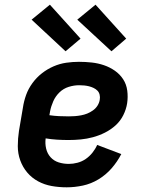

<svg xmlns="http://www.w3.org/2000/svg" viewBox="-20 -792 640 820"><path d="M265 8Q232 8 201 2.5Q170 -3 143 -17.5Q116 -32 96.5 -55Q77 -78 66.5 -107Q56 -136 56 -168Q56 -200 61 -233L78 -333Q82 -360 91.5 -386.5Q101 -413 118.5 -437Q136 -461 159 -479Q182 -497 208.5 -508.5Q235 -520 262.5 -524Q290 -528 317 -528Q345 -528 372 -525Q399 -522 424 -513.5Q449 -505 470.5 -490Q492 -475 506 -453.5Q520 -432 523.5 -405Q527 -378 523 -351Q519 -325 506.5 -300Q494 -275 473.5 -256.5Q453 -238 428 -225.5Q403 -213 377 -206Q351 -199 325 -196.5Q299 -194 273 -194Q248 -194 223.5 -195.5Q199 -197 175 -201Q172 -179 177 -157.5Q182 -136 196 -120.5Q210 -105 230.5 -98.5Q251 -92 274 -92Q292 -92 311 -97Q330 -102 346 -113Q362 -124 374.5 -139.5Q387 -155 395 -173L498 -134Q481 -101 456.5 -73Q432 -45 400.5 -26Q369 -7 334 0.5Q299 8 265 8ZM274 -295Q287 -295 300 -296Q313 -297 326.5 -299.5Q340 -302 352.5 -307Q365 -312 377 -320.5Q389 -329 396.5 -341Q404 -353 406 -366Q408 -377 405.5 -387.5Q403 -398 396 -405Q389 -412 379.5 -416.5Q370 -421 360 -423.5Q350 -426 339.5 -427Q329 -428 318 -428Q296 -428 273.5 -421Q251 -414 234 -397.5Q217 -381 207.5 -359.5Q198 -338 194 -317L191 -300Q211 -297 232 -296Q253 -295 274 -295ZM456 -573 310 -708 388 -772 519 -627ZM260 -573 115 -708 193 -772 324 -627Z"/></svg>

Font: Iosevka HT Extended
Style: Bold Italic
Weight: 700
Width: 7
Italic angle: -9°
Monospace: yes
Designer: Belleve Invis
Foundry: Belleve Invis
Version: Version 32.3.0; ttfautohint (v1.8.4)